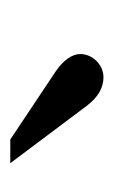

<svg xmlns="http://www.w3.org/2000/svg" viewBox="56 -793 221 373"><g transform="rotate(90 166.5 -606.5)"><path d="M297 -516 186 -664C168 -688 149 -697 130 -697C106 -697 85 -676 85 -652C85 -636 97 -619 119 -604L251 -516Z"/></g></svg>

Font: XITS
Style: Bold Italic
Weight: 700
Italic angle: -16.33°
Designer: MicroPress Inc., with final additions and corrections provided by Coen Hoffman, Elsevier (retired)
Version: Version 1.302